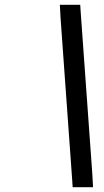

<svg xmlns="http://www.w3.org/2000/svg" viewBox="-20 -760 434 801"><path d="M232.5 -687 229.7 -740H314.7L316.4 -713L365.3 -32L368.1 21H283.1L281.4 -6Z"/></svg>

Font: Nordica Plus
Style: NordicaClassicLtExtObl
Weight: 300
Version: Version 1.01